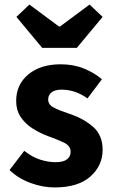

<svg xmlns="http://www.w3.org/2000/svg" viewBox="-20 -803 496 835"><path d="M217.3 12.2Q166.5 12.2 113.3 -7.1Q60.1 -26.4 21.5 -63.5L85.4 -147Q119.6 -120.1 154.3 -108.9Q189 -97.7 221.2 -97.7Q255.4 -97.7 271.2 -109.9Q287.1 -122.1 287.1 -143.1Q287.1 -168.9 257.8 -182.9Q228.5 -196.8 186.5 -211.9Q150.4 -225.6 119.4 -245.8Q88.4 -266.1 69.3 -295.2Q50.3 -324.2 50.3 -363.8Q50.3 -435.1 103 -479.2Q155.8 -523.4 244.1 -523.4Q299.8 -523.4 345.2 -504.9Q390.6 -486.3 423.3 -458.5L360.4 -375Q332.5 -395 304.4 -404.1Q276.4 -413.1 249 -413.1Q218.3 -413.1 203.9 -401.1Q189.5 -389.2 189.5 -370.6Q189.5 -348.1 212.9 -335.7Q236.3 -323.2 284.2 -307.1Q343.3 -287.6 384.8 -251.5Q426.3 -215.3 426.3 -151.4Q426.3 -82.5 372.8 -35.2Q319.3 12.2 217.3 12.2ZM163.6 -594.7 51.3 -729.5 107.9 -783.2 236.8 -687.5H240.7L369.6 -783.2L426.3 -729.5L314 -594.7Z"/></svg>

Font: Akatab Black
Style: Regular
Weight: 900
Designer: SIL Global
Foundry: SIL Global
Version: Version 4.000